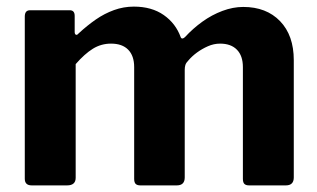

<svg xmlns="http://www.w3.org/2000/svg" viewBox="-20 -561 959 581"><path d="M76 0Q55 0 55 -20V-511Q55 -530 71 -530H191Q206 -530 206 -513V-464Q206 -458 209.5 -456Q213 -454 218 -460Q244 -484 270 -502Q296 -520 325 -530.5Q354 -541 385 -541Q439 -541 475.5 -515.5Q512 -490 527 -448Q529 -444 532.5 -444.5Q536 -445 540 -449Q564 -475 592.5 -495.5Q621 -516 653 -528Q685 -540 716 -540Q786 -540 827.5 -497Q869 -454 869 -379V-24Q869 0 845 0H734Q724 0 719.5 -4.5Q715 -9 715 -20V-358Q715 -392 697 -410.5Q679 -429 646 -429Q627 -429 609 -421Q591 -413 576 -402Q561 -391 550 -378Q543 -371 541 -364.5Q539 -358 539 -350V-24Q539 0 515 0H405Q395 0 390.5 -4.5Q386 -9 386 -20V-358Q386 -392 368 -410.5Q350 -429 316 -429Q286 -429 261 -413.5Q236 -398 209 -367V-23Q209 0 183 0H76Z"/></svg>

Font: Libre Franklin Thin
Style: Bold
Weight: 700
Version: Version 3.000